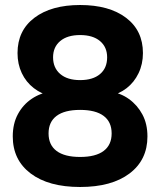

<svg xmlns="http://www.w3.org/2000/svg" viewBox="-20 -736 640 767"><path d="M300 11Q174 11 102.5 -43Q31 -97 31 -191Q31 -242 51.5 -280Q72 -318 107 -341.5Q142 -365 186 -371V-351Q146 -360 115 -384Q84 -408 67 -444Q50 -480 50 -524Q50 -614 117.5 -665Q185 -716 300 -716Q416 -716 483.5 -665Q551 -614 551 -524Q551 -480 533.5 -443.5Q516 -407 485.5 -383.5Q455 -360 416 -352V-371Q461 -365 495 -340.5Q529 -316 549 -278.5Q569 -241 569 -191Q569 -97 497.5 -43Q426 11 300 11ZM300 -109Q362 -109 394 -133Q426 -157 426 -203Q426 -249 394 -273Q362 -297 300 -297Q238 -297 206 -273Q174 -249 174 -203Q174 -157 206 -133Q238 -109 300 -109ZM300 -416Q351 -416 379.5 -440Q408 -464 408 -507Q408 -548 379.5 -572Q351 -596 300 -596Q249 -596 220.5 -572Q192 -548 192 -507Q192 -465 220.5 -440.5Q249 -416 300 -416Z"/></svg>

Font: Nunito Sans 11pt ExtraBold
Style: Regular
Weight: 800
Version: Version 3.101;gftools[0.9.27]